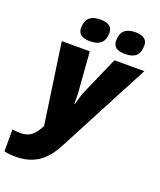

<svg xmlns="http://www.w3.org/2000/svg" viewBox="-241 -876 1019 1224"><g transform="rotate(20 268.5 -263.5)"><path d="M40 -553.2H230L251 -278.8L252 -248.5V-206.1H255.9Q273.9 -270.5 280.3 -286.9Q286.6 -303.2 397 -553.2H600.1L272.9 69.8Q226.1 160.2 164.1 200.2Q102.1 240.2 12.2 240.2Q-32.7 240.2 -63 231.9V82Q-40.5 87.9 -9.8 87.9Q32.7 87.9 59.8 70.1Q86.9 52.2 107.9 14.2L119.1 -5.9ZM126.5 -675.8Q126.5 -767.1 224.6 -767.1Q307.6 -767.1 307.6 -706.1Q307.6 -613.8 209.5 -613.8Q166.5 -613.8 146.5 -628.9Q126.5 -644 126.5 -675.8ZM364.3 -675.8Q364.3 -767.1 462.4 -767.1Q544.4 -767.1 544.4 -706.1Q544.4 -658.7 520.3 -636.2Q496.1 -613.8 447.3 -613.8Q404.3 -613.8 384.3 -628.9Q364.3 -644 364.3 -675.8Z"/></g></svg>

Font: TypoPRO Open Sans
Style: Italic
Weight: 800
Italic angle: -12°
Foundry: Ascender Corporation
Version: Version 1.10